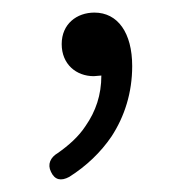

<svg xmlns="http://www.w3.org/2000/svg" viewBox="-20 -116 290 305"><path d="M116 84C105 101 89 115 72 127C60 134 55 145 61 157C67 170 77 172 90 165C117 148 140 126 157 101C178 69 190 31 190 -11C190 -64 167 -96 130 -96C102 -96 78 -78 78 -46C78 -14 101 5 129 5L141 4C141 35 132 61 116 84Z"/></svg>

Font: GenSenRounded2 TW L
Style: Regular
Weight: 300
Version: Version 2.100;PS 2.1;hotconv 16.6.51;makeotf.lib2.5.65220 DE